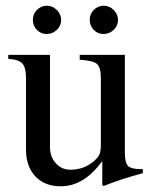

<svg xmlns="http://www.w3.org/2000/svg" viewBox="-20 -642 540 672"><path d="M342 -523Q322 -523 308 -537.5Q294 -552 294 -573Q294 -593 308.5 -607.5Q323 -622 343 -622Q363 -622 378 -607Q393 -592 393 -572Q393 -552 378 -537.5Q363 -523 342 -523ZM143 -523Q123 -523 109 -537.5Q95 -552 95 -573Q95 -593 109.5 -607.5Q124 -622 144 -622Q164 -622 179 -607Q194 -592 194 -572Q194 -552 179 -537.5Q164 -523 143 -523ZM480 -50V-36Q402 -15 343 9L338 6V-76H336Q273 10 193 10Q136 10 103.5 -25Q71 -60 71 -118V-369Q71 -406 58 -420Q45 -434 9 -436V-450H155V-127Q155 -93 175.5 -70.5Q196 -48 226 -48Q275 -48 310 -79Q323 -91 328 -101.5Q333 -112 333 -137V-368Q333 -407 319 -418.5Q305 -430 259 -433V-450H417V-107Q417 -72 428.5 -61Q440 -50 474 -50Z"/></svg>

Font: STIX
Style: Regular
Weight: 400
Designer: MicroPress Inc., with final additions and corrections provided by Coen Hoffman, Elsevier (retired)
Version: Version 1.1.1